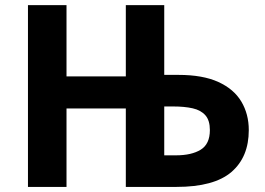

<svg xmlns="http://www.w3.org/2000/svg" viewBox="-20 -734 1042 754"><path d="M89.8 0V-713.9H241.2V-434.1H474.1V-713.9H625V-439.9H681.2Q776.4 -439.9 837.4 -412.1Q898.4 -384.3 927.7 -335.2Q957 -286.1 957 -223.1Q957 -117.2 888.9 -58.6Q820.8 0 672.9 0H474.1V-308.1H241.2V0ZM625 -124H670.9Q732.4 -124 768.3 -146.2Q804.2 -168.5 804.2 -223.1Q804.2 -261.2 786.6 -281.2Q769 -301.3 736.8 -308.6Q704.6 -315.9 660.2 -315.9H625Z"/></svg>

Font: Wonky
Style: Regular
Weight: 400
Designer: Monotype Design Team
Foundry: Monotype Imaging Inc.
Version: Version 3.000